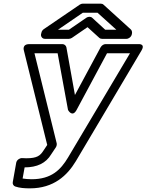

<svg xmlns="http://www.w3.org/2000/svg" viewBox="-20 -795 803 1053"><path d="M115 123C183 123 232 100 261 51L287 12C291 5 292 -3 291 -9L169 -503H296L353 -192C353 -192 376 -148 400 -192L567 -503H693L353 69C313 136 262 188 153 188C134 188 117 186 104 184ZM99 72C88 72 72 82 69 97L50 204C48 214 54 225 64 228C88 236 114 238 144 238C275 238 349 167 396 89L756 -518C779 -557 739 -553 739 -553H558C549 -553 538 -546 532 -536L391 -274L344 -536C342 -544 334 -553 323 -553H141C99 -553 111 -518 111 -518L239 0L219 30C201 58 185 73 124 73C118 73 109 72 99 72ZM618 -632H557L485 -698C477 -705 463 -704 454 -698L358 -632H298L434 -725H515ZM704 -613C705 -619 703 -628 698 -633L547 -770C544 -773 538 -775 532 -775H434C429 -775 423 -773 418 -770L220 -635C214 -631 208 -623 207 -615L205 -607C203 -596 211 -582 226 -582H358C363 -582 369 -584 374 -587L460 -646L525 -587C528 -584 533 -582 539 -582H674C685 -582 700 -592 703 -607Z"/></svg>

Font: Asimov
Style: XWidOuIt
Weight: 500
Designer: Google
Version: Version 2.000980; 2014